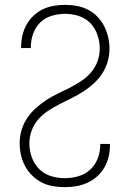

<svg xmlns="http://www.w3.org/2000/svg" viewBox="-20 -763 540 791"><path d="M247 8Q223 8 198.5 4Q174 0 152.5 -11Q131 -22 113 -39.5Q95 -57 83.5 -78.5Q72 -100 66.5 -124Q61 -148 61 -172Q61 -200 68.5 -226Q76 -252 91 -275Q106 -298 126.5 -316.5Q147 -335 169.5 -350Q192 -365 216.5 -376.5Q241 -388 265.5 -400.5Q290 -413 313 -428Q336 -443 354 -463.5Q372 -484 381.5 -510Q391 -536 391 -563Q391 -591 381.5 -619Q372 -647 352.5 -667.5Q333 -688 305 -697Q277 -706 249 -706Q221 -706 193.5 -698Q166 -690 146 -670.5Q126 -651 116.5 -624Q107 -597 107 -569V-565H67V-571Q67 -594 72.5 -617.5Q78 -641 89.5 -661.5Q101 -682 118.5 -698.5Q136 -715 157 -725Q178 -735 201.5 -739Q225 -743 249 -743Q273 -743 297 -738.5Q321 -734 342.5 -723Q364 -712 381 -694.5Q398 -677 409 -655.5Q420 -634 425.5 -610.5Q431 -587 431 -563Q431 -535 423.5 -509Q416 -483 401 -460Q386 -437 365.5 -418.5Q345 -400 322.5 -385.5Q300 -371 275.5 -359Q251 -347 226.5 -334.5Q202 -322 179 -307Q156 -292 138 -271.5Q120 -251 110.5 -225.5Q101 -200 101 -172Q101 -143 111 -115Q121 -87 141.5 -66.5Q162 -46 190 -37.5Q218 -29 247 -29Q275 -29 303 -37Q331 -45 351.5 -64Q372 -83 382.5 -110Q393 -137 393 -166V-170H433V-164Q433 -140 427.5 -117Q422 -94 410 -73Q398 -52 380 -36Q362 -20 340 -10Q318 0 294.5 4Q271 8 247 8Z"/></svg>

Font: Iosevka Extralight
Style: Regular
Weight: 200
Monospace: yes
Designer: Belleve Invis
Foundry: Belleve Invis
Version: Version 32.0.1; ttfautohint (v1.8.4)